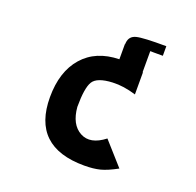

<svg xmlns="http://www.w3.org/2000/svg" viewBox="-129 -874 1039 1017"><g transform="rotate(20 390.5 -365.5)"><path d="M640 -683Q614 -683 587 -683Q573 -684 570.5 -683.5Q568 -683 569 -679Q569 -676 569 -674V-672V-631V-565Q571 -565 571 -563V-440Q500 -462 439 -459Q352 -455 329.5 -417.5Q307 -380 307 -274Q315 -177 376 -144Q437 -111 514 -171L628 -43Q573 -13 536 -3.5Q499 6 447 6Q153 6 153 -273Q153 -417 226 -500.5Q299 -584 430 -587V-631V-632V-672H431Q431 -673 431.5 -676.5Q432 -680 432 -682Q436 -719 473 -728.5Q510 -738 640 -737Z"/></g></svg>

Font: OpenDyslexic
Style: Bold
Weight: 800
Designer: Abbie Gonzalez
Version: Version 0.920;hotconv 1.0.109;makeotfexe 2.5.65596